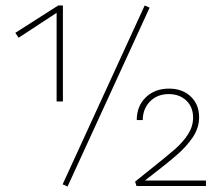

<svg xmlns="http://www.w3.org/2000/svg" viewBox="-20 -680 804 702"><path d="M187 -309V-633L48 -542L36 -560L193 -660H210V-309ZM527 -652 227 2 209 -6 509 -660ZM733 -20V0H479L474 -16L530 -61Q588 -107 618.5 -133.5Q649 -160 667.5 -189Q686 -218 686 -250Q686 -289 661 -312.5Q636 -336 597 -336Q555 -336 528.5 -309Q502 -282 502 -241H480Q480 -292 513 -324Q546 -356 598 -356Q647 -356 677.5 -327Q708 -298 708 -251Q708 -213 685.5 -179Q663 -145 625.5 -112.5Q588 -80 510 -20Z"/></svg>

Font: Ysabeau Infant Extralight
Style: Regular
Weight: 200
Designer: Christian Thalmann (Catharsis Fonts)
Version: Version 0.003